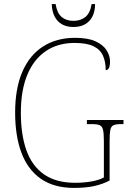

<svg xmlns="http://www.w3.org/2000/svg" viewBox="-20 -909 631 939"><path d="M342 10Q244 10 180 -34.5Q116 -79 85 -161.5Q54 -244 54 -358Q54 -477 89.5 -558.5Q125 -640 191 -682Q257 -724 347 -724Q410 -724 447 -707Q484 -690 501 -663.5Q518 -637 518 -609Q518 -586 512.5 -576Q507 -566 497 -566Q497 -607 483.5 -637Q470 -667 437 -683Q404 -699 345 -699Q263 -699 204 -659Q145 -619 113.5 -543Q82 -467 82 -358Q82 -251 109 -174.5Q136 -98 195 -56.5Q254 -15 348 -15Q389 -15 426.5 -21.5Q464 -28 488 -41V-218Q488 -256 484 -273.5Q480 -291 467.5 -296.5Q455 -302 430 -302H405V-322H584V-302H571Q547 -302 535 -296.5Q523 -291 519.5 -273.5Q516 -256 516 -218V-26Q479 -7 438 1.5Q397 10 342 10ZM339 -777Q306 -777 282.5 -790.5Q259 -804 246.5 -829.5Q234 -855 233 -889H252Q259 -845 281.5 -826Q304 -807 339 -807Q374 -807 397.5 -826Q421 -845 428 -889H445Q445 -855 432.5 -829.5Q420 -804 396.5 -790.5Q373 -777 339 -777Z"/></svg>

Font: Noto Serif Khmer SemiCondensed Thin
Style: Regular
Weight: 250
Width: 4
Designer: Danh Hong and the Monotype Design Team
Foundry: Monotype Imaging Inc.
Version: Version 2.004